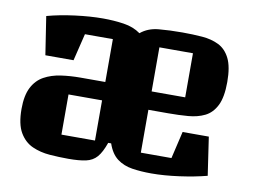

<svg xmlns="http://www.w3.org/2000/svg" viewBox="-67 -661 1025 772"><g transform="rotate(10 445.5 -275.0)"><path d="M538 -60H663L689 -171H796L819 -15Q769 -2 707.5 6.5Q646 15 594 15Q551 15 515.5 9.5Q480 4 454 -15.5Q428 -35 414 -76H402Q388 -36 371 -16.5Q354 3 326.5 9Q299 15 255 15Q217 15 178.5 12Q140 9 107.5 -5.5Q75 -20 55 -54Q35 -88 35 -150Q35 -205 52 -238Q69 -271 99 -287.5Q129 -304 167 -309.5Q205 -315 247 -315H348V-490H234L207 -379H92L68 -535Q119 -549 181 -557Q243 -565 295 -565Q339 -565 379.5 -559Q420 -553 449 -532Q479 -557 522.5 -561Q566 -565 619 -565Q661 -565 699.5 -562Q738 -559 767.5 -544.5Q797 -530 814 -496Q831 -462 831 -400Q831 -338 814 -304Q797 -270 767.5 -255.5Q738 -241 699.5 -238Q661 -235 619 -235H538ZM538 -490V-310H675V-490ZM348 -76V-240H211V-76Z"/></g></svg>

Font: Unlock
Style: Regular
Weight: 400
Designer: Eduardo Rodriguez Tunni
Foundry: Eduardo Rodriguez Tunni
Version: Version 1.003; ttfautohint (v1.8.4.7-5d5b);gftools[0.9.23]